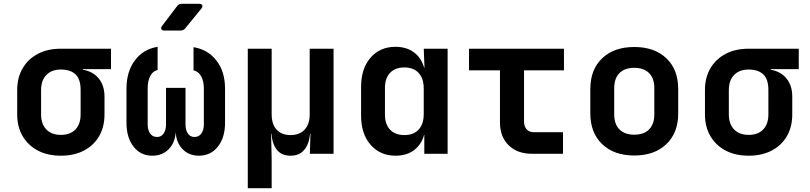

<svg xmlns="http://www.w3.org/2000/svg" viewBox="-20 -805 4240 1005"><path d="M299 10Q229 10 178 -17Q127 -44 98.5 -92.5Q70 -141 70 -206V-334Q70 -399 98.5 -447.5Q127 -496 178 -523Q229 -550 299 -550H561V-443H414V-440Q467 -431 497 -394Q527 -357 527 -299V-206Q527 -141 499 -92.5Q471 -44 419.5 -17Q368 10 299 10ZM299 -99Q348 -99 375 -127.5Q402 -156 402 -206V-334Q402 -391 375 -416Q348 -441 299 -441Q250 -441 222.5 -412.5Q195 -384 195 -334V-206Q195 -156 222.5 -127.5Q250 -99 299 -99Z M777 10Q716 10 679 -37.5Q642 -85 642 -163V-340Q642 -430 686 -489Q730 -548 805 -560V-439Q780 -433 766.5 -407Q753 -381 753 -343V-154Q753 -124 766 -106Q779 -88 802 -88Q824 -88 836.5 -106Q849 -124 849 -154V-345H951V-154Q951 -124 963.5 -106Q976 -88 998 -88Q1021 -88 1034 -106Q1047 -124 1047 -154V-343Q1047 -380 1033 -405.5Q1019 -431 993 -437V-558Q1068 -546 1113 -488Q1158 -430 1158 -340V-163Q1158 -85 1120.5 -37.5Q1083 10 1021 10Q968 10 934.5 -25.5Q901 -61 900 -116Q897 -59 863.5 -24.5Q830 10 777 10ZM841 -645Q829 -645 825 -652Q821 -659 828 -669L907 -773Q915 -785 931 -785H1022Q1035 -785 1038.5 -778Q1042 -771 1034 -760L949 -656Q940 -645 924 -645Z M1277 180V-550H1402V-206Q1402 -155 1428 -126.5Q1454 -98 1501 -98Q1548 -98 1574.5 -126.5Q1601 -155 1601 -206V-550H1726V0H1602L1605 -105H1603Q1598 -51 1572.5 -20.5Q1547 10 1501 10Q1454 10 1429.5 -20.5Q1405 -51 1401 -105H1399L1402 26V180Z M2050 10Q1970 10 1920 -47Q1870 -104 1870 -200V-349Q1870 -446 1919.5 -503Q1969 -560 2050 -560Q2107 -560 2146 -531.5Q2185 -503 2200 -451H2202L2198 -550H2323V0H2201V-99H2200Q2185 -47 2146.5 -18.5Q2108 10 2050 10ZM2097 -98Q2145 -98 2171.5 -127Q2198 -156 2198 -209V-341Q2198 -394 2171.5 -423Q2145 -452 2097 -452Q2049 -452 2022 -424Q1995 -396 1995 -344V-206Q1995 -154 2022 -126Q2049 -98 2097 -98Z M2765 0Q2688 0 2642.5 -44.5Q2597 -89 2597 -165V-437H2435V-550H2932V-437H2723V-168Q2723 -144 2736.5 -128.5Q2750 -113 2774 -113H2927V0Z M3300 9Q3194 9 3132 -50.5Q3070 -110 3070 -211V-339Q3070 -441 3132 -500Q3194 -559 3300 -559Q3406 -559 3468 -500Q3530 -441 3530 -339V-211Q3530 -110 3468 -50.5Q3406 9 3300 9ZM3300 -100Q3350 -100 3377.5 -127.5Q3405 -155 3405 -207V-343Q3405 -395 3377.5 -422.5Q3350 -450 3300 -450Q3250 -450 3222.5 -422.5Q3195 -395 3195 -343V-207Q3195 -155 3222.5 -127.5Q3250 -100 3300 -100Z M3899 10Q3829 10 3778 -17Q3727 -44 3698.5 -92.5Q3670 -141 3670 -206V-334Q3670 -399 3698.5 -447.5Q3727 -496 3778 -523Q3829 -550 3899 -550H4161V-443H4014V-440Q4067 -431 4097 -394Q4127 -357 4127 -299V-206Q4127 -141 4099 -92.5Q4071 -44 4019.5 -17Q3968 10 3899 10ZM3899 -99Q3948 -99 3975 -127.5Q4002 -156 4002 -206V-334Q4002 -391 3975 -416Q3948 -441 3899 -441Q3850 -441 3822.5 -412.5Q3795 -384 3795 -334V-206Q3795 -156 3822.5 -127.5Q3850 -99 3899 -99Z"/></svg>

Font: Pitagon Sans Mono
Style: Bold
Weight: 700
Monospace: yes
Designer: Travis Tran
Foundry: Pitagon
Version: Version 1.001; ttfautohint (v1.8.4.7-5d5b);gftools[0.9.26]